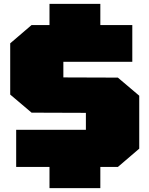

<svg xmlns="http://www.w3.org/2000/svg" viewBox="-20 -867 776 997"><path d="M237 110V0H64V-193H426V-281L144 -282L33 -376V-642L144 -737H237V-847H501V-737H667V-546H309V-465L592 -464L703 -370V-95L592 0H501V110Z"/></svg>

Font: Tomorrow ExtraBold
Style: Regular
Weight: 800
Designer: Tony de Marco, Monica Rizzolli
Foundry: Just in Type
Version: Version 2.002